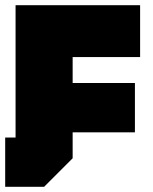

<svg xmlns="http://www.w3.org/2000/svg" viewBox="-20 -720 590 740"><path d="M0 0V-190H40V-700H520V-500H260V-400H500V-210H260V-110L150 0Z"/></svg>

Font: Tektur Black
Style: Regular
Weight: 900
Designer: Adam Jagosz
Foundry: Adam Jagosz
Version: Version 1.005;gftools[0.9.30]